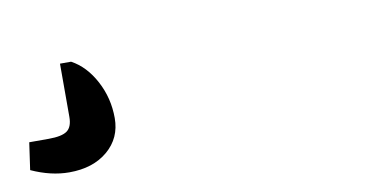

<svg xmlns="http://www.w3.org/2000/svg" viewBox="-38 -95 674 341"><g transform="rotate(-10 298.5 75.5)"><path d="M65 172Q32 172 -3 156L4 107H39Q63 107 72.5 100Q82 93 82 75V-21H102Q128 -7 144.5 24Q161 55 161 91Q161 127 134.5 149.5Q108 172 65 172Z"/></g></svg>

Font: Changa ExtraLight
Style: Regular
Weight: 400
Version: Version 3.002; ttfautohint (v1.8.2)